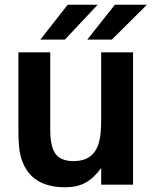

<svg xmlns="http://www.w3.org/2000/svg" viewBox="-20 -783 646 814"><path d="M82 -82Q68 -110 63 -143.5Q58 -177 58 -238V-561H193V-237Q193 -194 199.5 -167.5Q206 -141 220 -125Q244 -100 291 -100Q349 -100 377 -134Q394 -154 401.5 -187Q409 -220 409 -276V-561H544V0H409V-71Q378 -28 342.5 -8.5Q307 11 257 11Q127 11 82 -82ZM255 -615H151L267 -763H394ZM454 -615H350L467 -763H603Z"/></svg>

Font: Open Sauce One
Style: Bold
Weight: 700
Designer: Alfredo Marco Pradil
Foundry: Creative Sauce Fz LLC
Version: Version 1.477